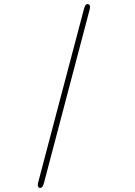

<svg xmlns="http://www.w3.org/2000/svg" viewBox="-20 -782 659 937"><path d="M407.5 -762Q413 -762 416.2 -758.2Q419.5 -754.5 419.5 -747.5Q419.5 -743.5 418 -737.5L194.5 111Q191.5 123 187 129Q182.5 135 175.5 135Q169.5 135 167 131Q164.5 127 164.5 121Q164.5 114.5 165.5 111L389.5 -737.5Q393 -750 396.8 -756Q400.5 -762 407.5 -762Z"/></svg>

Font: Sono ExtraLight Monospace ExtraLight
Style: Regular
Weight: 250
Version: Version 2.112